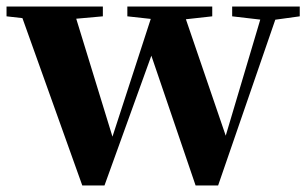

<svg xmlns="http://www.w3.org/2000/svg" viewBox="-29 -566 942 588"><path d="M223 2 27 -546H193L322 -126L308 -125L312 -137L445 -546H527L671 -125H654L658 -136L780 -546H828L639 2H570L419 -441H451L443 -419L291 2ZM-9 -516V-546H286V-516L152 -504H97ZM361 -516V-546H621V-516L513 -504H470ZM682 -516V-546H889V-516L802 -504H785Z"/></svg>

Font: Noto Serif JP ExtraLight Black
Style: Regular
Weight: 900
Version: Version 2.003-H1;hotconv 1.1.1;makeotfexe 2.6.0